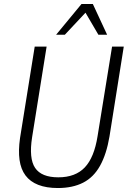

<svg xmlns="http://www.w3.org/2000/svg" viewBox="-20 -940 652 968"><path d="M272 8Q214 8 173 -8Q132 -24 108.5 -55.5Q85 -87 78.5 -134Q72 -181 81 -244L155 -705H215L142 -249Q125 -141 157 -93.5Q189 -46 274 -46Q360 -46 407.5 -96Q455 -146 472 -254L545 -705H604L532 -252Q517 -163 484.5 -104.5Q452 -46 399 -19Q346 8 272 8ZM263 -765 391 -920H448L520 -765H476L411 -876L307 -765Z"/></svg>

Font: Nunito Sans 10pt Condensed Light
Style: Italic
Weight: 300
Width: 3
Italic angle: -9°
Designer: Vernon Adams
Foundry: Vernon Adams
Version: Version 3.101;gftools[0.9.27]